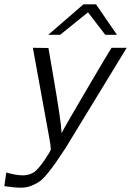

<svg xmlns="http://www.w3.org/2000/svg" viewBox="-30 -693 606 888"><path d="M193 -532 356 -673H414L511 -532H457L377 -636L248 -532ZM122 -472Q134 -472 158 -471.5Q182 -471 194 -471L216 -343Q253 -130 255 -77Q265 -99 373 -282.5Q481 -466 486 -472H556L273 -8Q242 38 229 57.5Q216 77 192.5 106Q169 135 153.5 146Q138 157 115.5 166Q93 175 68 175Q36 175 -10 168L-1 105Q46 118 76 118Q100 118 121 107Q149 93 197 15Q204 3 205 -2Q205 -18 198 -55Z"/></svg>

Font: Coval
Style: ExtraLight Italic
Weight: 200
Foundry: Context Ltd
Version: Version 001.000